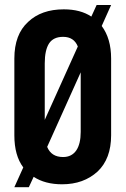

<svg xmlns="http://www.w3.org/2000/svg" viewBox="-20 -738 508 777"><path d="M391.6 -632.8Q429.7 -582 429.7 -501V-190.4Q429.7 -95.7 375 -43.9Q318.4 7.8 231.4 7.8Q162.1 7.8 116.2 -22.5L96.7 19.5H38.1L74.2 -60.5Q38.1 -108.4 38.1 -190.4V-501Q38.1 -598.6 93.8 -649.4Q147.5 -700.2 238.3 -700.2Q305.7 -700.2 349.6 -670.9L371.1 -717.8H429.7ZM306.6 -445.3 170.9 -143.6Q187.5 -102.5 235.4 -102.5Q270.5 -102.5 289.1 -129.9Q306.6 -156.2 306.6 -204.1ZM161.1 -252.9 294.9 -549.8Q279.3 -588.9 235.4 -588.9Q196.3 -588.9 178.7 -562.5Q161.1 -535.2 161.1 -481.4Z"/></svg>

Font: Dinish Condensed
Style: Bold
Weight: 700
Width: 3
Designer: Bert Driehuis
Foundry: Playbeing
Version: Version 3.006; git-39231f3c-release